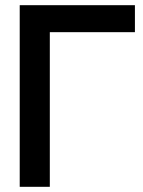

<svg xmlns="http://www.w3.org/2000/svg" viewBox="-20 -720 550 740"><path d="M56 0V-700H500V-596H172V0Z"/></svg>

Font: Tektur Medium
Style: Regular
Weight: 500
Designer: Adam Jagosz
Foundry: Adam Jagosz
Version: Version 1.005;gftools[0.9.30]